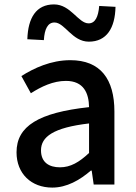

<svg xmlns="http://www.w3.org/2000/svg" viewBox="-20 -837 615 871"><path d="M217 14C283 14 342 -20 392 -63H396L405 0H499V-331C499 -478 436 -564 299 -564C211 -564 134 -528 77 -492L120 -414C167 -444 221 -470 279 -470C360 -470 383 -414 384 -351C155 -326 55 -265 55 -146C55 -49 122 14 217 14ZM252 -78C203 -78 166 -100 166 -155C166 -216 221 -258 384 -277V-143C339 -101 300 -78 252 -78ZM383 -648C464 -648 502 -710 504 -806L430 -810C426 -761 412 -731 382 -731C335 -731 301 -817 225 -817C144 -817 107 -756 104 -659L179 -655C182 -706 197 -735 227 -735C274 -735 307 -648 383 -648Z"/></svg>

Font: Noto Sans CJK TC Medium
Style: Regular
Weight: 500
Designer: Ryoko NISHIZUKA 西塚涼子 (kana, bopomofo & ideographs); Paul D. Hunt (Latin, Greek & Cyrillic); Sandoll Communications 산돌커뮤니
Foundry: Adobe
Version: Version 2.004;hotconv 1.0.118;makeotfexe 2.5.65603